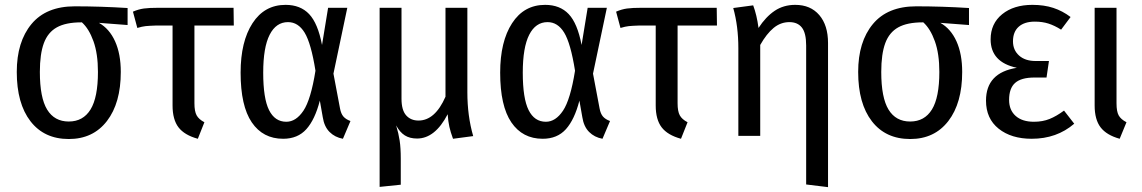

<svg xmlns="http://www.w3.org/2000/svg" viewBox="-20 -559 4699 790"><path d="M505 -456 387 -465Q430 -441 453.5 -389Q477 -337 477 -263Q477 -135 420 -61Q363 13 263 13Q162 13 105.5 -60Q49 -133 49 -263Q49 -387 109.5 -460Q170 -533 288 -533Q393 -533 505 -526ZM383 -263Q383 -338 364.5 -389.5Q346 -441 317 -467H314Q251 -467 214 -446.5Q177 -426 160.5 -381.5Q144 -337 144 -263Q144 -157 174 -108Q204 -59 263 -59Q322 -59 352.5 -108.5Q383 -158 383 -263Z M821 -56 794 12Q739 -3 714.5 -35Q690 -67 690 -125V-454H623Q593 -453 579 -451.5Q565 -450 545 -444L527 -511Q550 -521 572 -524Q594 -527 634 -527H941L942 -454H780V-134Q780 -101 789 -84.5Q798 -68 821 -56Z M1305 -374 1330 -527H1409L1352 -256L1379 -113Q1383 -91 1393 -79.5Q1403 -68 1422 -61L1391 12Q1358 6 1336 -16Q1314 -38 1308 -77L1296 -145Q1276 -67 1240.5 -27.5Q1205 12 1145 12Q1062 12 1016 -55.5Q970 -123 970 -260Q970 -388 1019 -463.5Q1068 -539 1155 -539Q1216 -539 1252 -501Q1288 -463 1305 -374ZM1063 -260Q1063 -154 1087 -106Q1111 -58 1158 -58Q1198 -58 1228.5 -103.5Q1259 -149 1278 -268Q1260 -381 1233.5 -424.5Q1207 -468 1165 -468Q1116 -468 1089.5 -416Q1063 -364 1063 -260Z M1844 12Q1834 -15 1829 -37Q1824 -59 1822 -89Q1770 11 1696 11Q1666 11 1645.5 -2Q1625 -15 1610 -43Q1620 -10 1624.5 20Q1629 50 1629 94V201L1542 210V-527H1632V-153Q1632 -106 1651 -84.5Q1670 -63 1702 -63Q1770 -63 1813 -161V-527H1903V-179Q1903 -82 1927 1Z M2373 -374 2398 -527H2477L2420 -256L2447 -113Q2451 -91 2461 -79.5Q2471 -68 2490 -61L2459 12Q2426 6 2404 -16Q2382 -38 2376 -77L2364 -145Q2344 -67 2308.5 -27.5Q2273 12 2213 12Q2130 12 2084 -55.5Q2038 -123 2038 -260Q2038 -388 2087 -463.5Q2136 -539 2223 -539Q2284 -539 2320 -501Q2356 -463 2373 -374ZM2131 -260Q2131 -154 2155 -106Q2179 -58 2226 -58Q2266 -58 2296.5 -103.5Q2327 -149 2346 -268Q2328 -381 2301.5 -424.5Q2275 -468 2233 -468Q2184 -468 2157.5 -416Q2131 -364 2131 -260Z M2809 -56 2782 12Q2727 -3 2702.5 -35Q2678 -67 2678 -125V-454H2611Q2581 -453 2567 -451.5Q2553 -450 2533 -444L2515 -511Q2538 -521 2560 -524Q2582 -527 2622 -527H2929L2930 -454H2768V-134Q2768 -101 2777 -84.5Q2786 -68 2809 -56Z M3387 -382V211L3297 200V-372Q3297 -423 3279.5 -445.5Q3262 -468 3228 -468Q3192 -468 3163 -444Q3134 -420 3108 -374V0H3018V-361Q3018 -451 2997 -526L3079 -537Q3094 -497 3101 -444Q3131 -490 3167.5 -514.5Q3204 -539 3252 -539Q3315 -539 3351 -497Q3387 -455 3387 -382Z M3967 -456 3849 -465Q3892 -441 3915.5 -389Q3939 -337 3939 -263Q3939 -135 3882 -61Q3825 13 3725 13Q3624 13 3567.5 -60Q3511 -133 3511 -263Q3511 -387 3571.5 -460Q3632 -533 3750 -533Q3855 -533 3967 -526ZM3845 -263Q3845 -338 3826.5 -389.5Q3808 -441 3779 -467H3776Q3713 -467 3676 -446.5Q3639 -426 3622.5 -381.5Q3606 -337 3606 -263Q3606 -157 3636 -108Q3666 -59 3725 -59Q3784 -59 3814.5 -108.5Q3845 -158 3845 -263Z M4385 -489 4346 -437Q4319 -454 4294 -462Q4269 -470 4238 -470Q4195 -470 4171.5 -449Q4148 -428 4148 -389Q4148 -353 4173 -330.5Q4198 -308 4241 -308H4296L4286 -240H4236Q4182 -240 4157 -218Q4132 -196 4132 -148Q4132 -106 4159 -82Q4186 -58 4234 -58Q4270 -58 4298.5 -69.5Q4327 -81 4358 -104L4400 -50Q4328 12 4225 12Q4141 12 4089 -29.5Q4037 -71 4037 -145Q4037 -260 4164 -280Q4056 -303 4056 -397Q4056 -462 4103.5 -500.5Q4151 -539 4228 -539Q4276 -539 4314 -526.5Q4352 -514 4385 -489Z M4574 -134Q4574 -100 4583 -84Q4592 -68 4615 -56L4587 12Q4533 -3 4508.5 -35Q4484 -67 4484 -125V-527H4574Z"/></svg>

Font: Fira Sans Condensed
Style: Regular
Weight: 400
Width: 3
Designer: bBox Type GmbH & Carrois Corporate GbR & Edenspiekermann AG
Foundry: bBox Type GmbH & Carrois Corporate GbR & Edenspiekermann AG
Version: Version 4.301